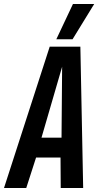

<svg xmlns="http://www.w3.org/2000/svg" viewBox="-54 -938 490 958"><path d="M-34 0 194 -705H347L361 0H249L248 -152H126L77 0ZM153 -251H253L256 -605ZM227 -742 310 -918H416L308 -742Z"/></svg>

Font: Georama Condensed SemiBold
Style: Italic
Weight: 600
Width: 3
Italic angle: -9°
Designer: Jean-Baptiste Levee
Foundry: Production Type
Version: Version 1.000